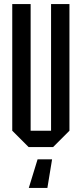

<svg xmlns="http://www.w3.org/2000/svg" viewBox="-20 -720 400 940"><path d="M40 -80V-700H130V-80H230V-700H320V-80L240 0H120ZM235 60 212 200H121L164 60Z"/></svg>

Font: Tektur Condensed
Style: Regular
Weight: 400
Width: 3
Designer: Adam Jagosz
Foundry: Adam Jagosz
Version: Version 1.005;gftools[0.9.30]